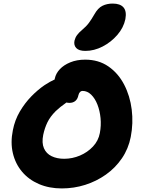

<svg xmlns="http://www.w3.org/2000/svg" viewBox="-20 -1045 788 1075"><path d="M326 10Q255 10 198 -14.5Q141 -39 103.5 -83.5Q66 -128 52 -187.5Q38 -247 52 -316Q63 -373 91 -420.5Q119 -468 155 -505Q191 -542 229 -568Q259 -588 286 -600Q286 -603 287 -606Q293 -634 315 -657.5Q337 -681 373.5 -696Q410 -711 457 -711Q532 -711 587 -673Q642 -635 675 -571.5Q708 -508 717.5 -431.5Q727 -355 712 -278Q699 -212 662.5 -158.5Q626 -105 573 -67.5Q520 -30 457 -10Q394 10 326 10ZM352 -471Q316 -446 292 -423Q261 -392 245.5 -360Q230 -328 222 -290Q213 -245 226 -215Q239 -185 269 -170.5Q299 -156 339 -156Q385 -156 427.5 -174Q470 -192 500.5 -224.5Q531 -257 539 -300Q547 -342 543 -383.5Q539 -425 525.5 -459.5Q512 -494 490.5 -515Q469 -536 442 -536Q434 -536 428 -530Q422 -524 419 -512Q415 -491 402 -480Q389 -469 369 -469Q360 -469 352 -471ZM458 -760Q422 -760 407 -776Q392 -792 397 -817Q401 -834 411 -848Q421 -862 439 -877Q463 -897 477.5 -916.5Q492 -936 508 -964Q528 -1000 553.5 -1012.5Q579 -1025 611 -1025Q653 -1025 671.5 -1003.5Q690 -982 682 -938Q672 -890 637 -849.5Q602 -809 554.5 -784.5Q507 -760 458 -760Z"/></svg>

Font: Shantell Sans Light ExtraBold
Style: Italic
Weight: 800
Italic angle: -11°
Version: Version 1.008;[ac192a2d6]